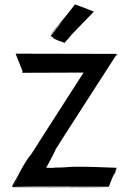

<svg xmlns="http://www.w3.org/2000/svg" viewBox="-20 -846 592 873"><path d="M249 -734C255 -740 261 -747 265 -752L211 -683C208 -682 216 -680 221 -676H219C223 -674 223 -673 221 -674C222 -673 223 -673 223 -673L222 -672C233 -667 244 -661 255 -658C266 -654 258 -658 273 -651H274C275 -654 275 -654 276 -655C282 -662 297 -675 295 -676C300 -681 300 -682 305 -688C346 -731 380 -765 407 -793C359 -813 371 -807 321 -826L285 -780C230 -712 216 -699 208 -686C215 -693 251 -736 268 -757ZM511 -83 486 -84C263 -93 313 -84 232 -84C212 -83 235 -82 190 -83C194 -89 236 -169 233 -167C233 -167 247 -191 508 -595H517L505 -602V-601L51 -602L83 -521C80 -520 81 -515 84 -515L360 -516C242 -333 167 -215 119 -140C107 -131 76 -76 56 -37C35 -3 36 -1 35 3C42 5 41 5 48 5C367 5 401 8 474 7C372 4 65 5 38 2L474 3C472 14 485 -28 501 -60C503 -64 500 -54 499 -49L506 -66L504 -70C511 -75 510 -74 505 -70L510 -74L506 -77C507 -79 514 -83 511 -83ZM506 -77 511 -74ZM38 2C41 -5 63 -37 72 -50ZM36 2C36 2 37 1 37 0C37 1 36 2 36 2Z"/></svg>

Font: HIVNotRetro
Style: Regular
Weight: 400
Designer: Feorag
Foundry: Feorag
Version: Version 1.000;PS 001.000;hotconv 1.0.88;makeotf.lib2.5.64775